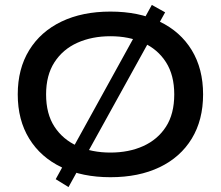

<svg xmlns="http://www.w3.org/2000/svg" viewBox="-20 -707 896 779"><path d="M428 12Q314 12 229.5 -28.5Q145 -69 98.5 -144.5Q52 -220 52 -324Q52 -428 98.5 -503.5Q145 -579 229.5 -619.5Q314 -660 428 -660Q543 -660 627.5 -619.5Q712 -579 758 -503.5Q804 -428 804 -324Q804 -220 758 -144.5Q712 -69 627.5 -28.5Q543 12 428 12ZM428 -88Q503 -88 561.5 -114.5Q620 -141 653.5 -193Q687 -245 687 -324Q687 -402 653.5 -454.5Q620 -507 561.5 -533.5Q503 -560 428 -560Q353 -560 294 -533.5Q235 -507 201 -454.5Q167 -402 167 -324Q167 -245 201 -193Q235 -141 294 -114.5Q353 -88 428 -88ZM596 -687 650 -657 258 52 206 20Z"/></svg>

Font: Syne SemiBold
Style: Regular
Weight: 600
Designer: Lucas Descroix
Foundry: Bonjour Monde
Version: Version 2.200; ttfautohint (v1.8.4)